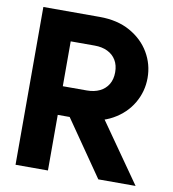

<svg xmlns="http://www.w3.org/2000/svg" viewBox="-81 -794 780 866"><g transform="rotate(10 309.0 -361.5)"><path d="M213.4 -308.9 427 0H597.7L360.9 -337.9ZM196.3 -591.4H306.2Q339.9 -591.4 365.1 -579.2Q390.3 -567 404.2 -544Q418 -521 418 -488.7Q418 -456.5 404.2 -433.4Q390.3 -410.4 365.1 -398.1Q339.9 -385.9 306.2 -385.9H196.3ZM47.9 0H196.3V-254.7H306.2Q387.7 -254.7 445.8 -287.3Q504 -319.9 535.2 -373.3Q566.4 -426.7 566.4 -488.7Q566.4 -551.2 535.2 -604.3Q504 -657.4 445.8 -690Q387.7 -722.7 306.2 -722.7H47.9Z"/></g></svg>

Font: Giphurs SC
Style: Regular
Weight: 400
Version: Version 0.920